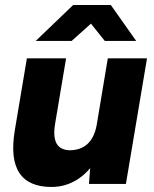

<svg xmlns="http://www.w3.org/2000/svg" viewBox="-20 -732 614 764"><path d="M334 0 341 -92 409 -500H565L481 0ZM43 -238 87 -500H243L200 -244ZM200 -244Q193 -205 198 -181Q203 -157 218 -146Q233 -135 256 -134Q301 -134 328.5 -159.5Q356 -185 365 -236L411 -235Q398 -156 365.5 -101Q333 -46 286.5 -17Q240 12 185 12Q94 12 57 -44Q20 -100 39 -214L44 -244ZM122 -569 271 -712H420V-708L265 -569ZM397 -569 286 -708 287 -712H421L522 -569Z"/></svg>

Font: Figtree ExtraBold
Style: Italic
Weight: 800
Italic angle: -9.5°
Foundry: Erik Kennedy
Version: Version 2.001;gftools[0.9.30]